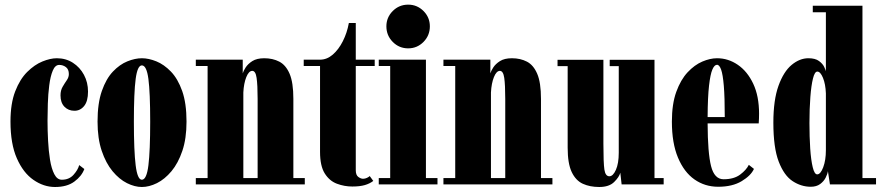

<svg xmlns="http://www.w3.org/2000/svg" viewBox="-20 -774 3700 806"><path d="M211 11Q163.5 11 120.5 -18.8Q77.5 -48.5 50.8 -109.2Q24 -170 24 -263.5Q24 -339.5 43.8 -390.5Q63.5 -441.5 94.2 -472Q125 -502.5 158.2 -516Q191.5 -529.5 218.5 -529.5Q256.5 -529.5 286 -510.5Q315.5 -491.5 332.5 -459.8Q349.5 -428 349.5 -389.5Q349.5 -349 333.2 -329Q317 -309 292.5 -309Q267 -309 250.5 -326Q234 -343 234 -373.5Q234 -394.5 242.8 -409.5Q251.5 -424.5 260.2 -437Q269 -449.5 269 -463Q269 -483 256.8 -492.2Q244.5 -501.5 228.5 -501.5Q211.5 -501.5 201.5 -477.5Q191.5 -453.5 186.8 -416.2Q182 -379 180.8 -339Q179.5 -299 179.5 -267.5Q179.5 -227 181.8 -183.8Q184 -140.5 190 -103.2Q196 -66 208 -42.8Q220 -19.5 239.5 -19.5Q270 -19.5 288.5 -40Q307 -60.5 312.5 -81L334 -64.5Q323 -34.5 292.2 -11.8Q261.5 11 211 11Z M575.5 11Q545.5 11 513 -5.2Q480.5 -21.5 452.5 -55.2Q424.5 -89 407 -140.8Q389.5 -192.5 389.5 -263.5Q389.5 -340.5 407.5 -392Q425.5 -443.5 454 -473.5Q482.5 -503.5 514.8 -516.5Q547 -529.5 575.5 -529.5Q604 -529.5 636.2 -516.5Q668.5 -503.5 697.5 -473.5Q726.5 -443.5 744.8 -392Q763 -340.5 763 -263.5Q763 -192.5 745.5 -140.8Q728 -89 699.8 -55.2Q671.5 -21.5 638.8 -5.2Q606 11 575.5 11ZM575.5 -19.5Q595.5 -19.5 603 -80Q610.5 -140.5 610.5 -263.5Q610.5 -385.5 603 -442.5Q595.5 -499.5 575.5 -499.5Q557 -499.5 549.5 -442.5Q542 -385.5 542 -263.5Q542 -140.5 549.5 -80Q557 -19.5 575.5 -19.5Z M802 0V-26.5H851.5V-497H802V-523.5H999V-466Q1001.5 -475.5 1011 -490.5Q1020.5 -505.5 1039.2 -517.5Q1058 -529.5 1089.5 -529.5Q1125 -529.5 1152.5 -515.2Q1180 -501 1195.8 -464.2Q1211.5 -427.5 1211.5 -359V-26.5H1259.5V0ZM1001.5 -386V-26.5H1061.5V-358.5Q1061.5 -417.5 1057.2 -447Q1053 -476.5 1039 -476.5Q1024.5 -476.5 1014 -450.5Q1003.5 -424.5 1001.5 -386Z M1459 9Q1425.5 9 1394.2 -2.8Q1363 -14.5 1343.2 -46Q1323.5 -77.5 1323.5 -136.5V-497H1255V-523.5H1323.5Q1352.5 -523.5 1377 -544.8Q1401.5 -566 1419.2 -601Q1437 -636 1444.5 -677.5H1473.5V-523.5H1553V-497H1473.5V-59.5Q1473.5 -39 1484.2 -31.2Q1495 -23.5 1504 -23.5Q1512.5 -23.5 1520.8 -27.5Q1529 -31.5 1532 -35L1547 -14.5Q1532 -3 1511.2 3Q1490.5 9 1459 9Z M1693.5 -571Q1655.5 -571 1628.8 -598Q1602 -625 1602 -663.5Q1602 -701 1628.8 -727.8Q1655.5 -754.5 1693.5 -754.5Q1731 -754.5 1757.8 -727.8Q1784.5 -701 1784.5 -663.5Q1784.5 -625 1757.8 -598Q1731 -571 1693.5 -571ZM1570 0V-26.5H1618V-497H1570V-523.5H1768V-26.5H1816.5V0Z M1841.5 0V-26.5H1891V-497H1841.5V-523.5H2038.5V-466Q2041 -475.5 2050.5 -490.5Q2060 -505.5 2078.8 -517.5Q2097.5 -529.5 2129 -529.5Q2164.5 -529.5 2192 -515.2Q2219.5 -501 2235.2 -464.2Q2251 -427.5 2251 -359V-26.5H2299V0ZM2041 -386V-26.5H2101V-358.5Q2101 -417.5 2096.8 -447Q2092.5 -476.5 2078.5 -476.5Q2064 -476.5 2053.5 -450.5Q2043 -424.5 2041 -386Z M2495.5 11Q2456.5 11 2426.8 -2.5Q2397 -16 2380 -51.8Q2363 -87.5 2363 -154V-496.5H2320.5V-523H2513V-171.5Q2513 -90 2517.2 -62Q2521.5 -34 2538 -34Q2553.5 -34 2565.5 -61Q2577.5 -88 2577.5 -133V-496.5H2539.5V-523H2727.5V-26.5H2766V0H2589.5L2584 -49Q2579.5 -31 2558.2 -10Q2537 11 2495.5 11Z M2995 10Q2939 10 2895.2 -20.8Q2851.5 -51.5 2826 -112.5Q2800.5 -173.5 2800.5 -263.5Q2800.5 -337.5 2819 -388.5Q2837.5 -439.5 2866.5 -470.5Q2895.5 -501.5 2928.2 -515.5Q2961 -529.5 2990 -529.5Q3037 -529.5 3077.2 -502Q3117.5 -474.5 3142 -422.5Q3166.5 -370.5 3166.5 -296.5Q3166.5 -277 3165 -256H2950.5Q2951 -131.5 2965 -76.5Q2979 -21.5 3017.5 -21.5Q3061 -21.5 3087 -41Q3113 -60.5 3123.5 -82L3145 -65Q3132.5 -37 3093.5 -13.5Q3054.5 10 2995 10ZM2990 -502Q2979 -502 2970.5 -482.2Q2962 -462.5 2956.5 -414.8Q2951 -367 2950.5 -282.5H3022.5Q3022.5 -366 3018.5 -413.8Q3014.5 -461.5 3007.2 -481.8Q3000 -502 2990 -502Z M3383.5 10Q3343.5 10 3307.5 -13.5Q3271.5 -37 3249 -95.5Q3226.5 -154 3226.5 -259Q3226.5 -354 3248 -413.8Q3269.5 -473.5 3303.2 -501.5Q3337 -529.5 3373.5 -529.5Q3402.5 -529.5 3418.2 -517.8Q3434 -506 3440 -492.8Q3446 -479.5 3447 -475V-722.5H3392V-750H3600.5V-26.5H3657.5V0H3464L3455.5 -55.5Q3454 -44 3446.2 -28.5Q3438.5 -13 3423 -1.5Q3407.5 10 3383.5 10ZM3410.5 -42Q3424.5 -42 3435.8 -71.8Q3447 -101.5 3447 -143.5V-382Q3445.5 -421 3434.8 -447.2Q3424 -473.5 3411 -473.5Q3400 -473.5 3392.8 -444.5Q3385.5 -415.5 3381.8 -366.5Q3378 -317.5 3378 -257.5Q3378 -199.5 3381.2 -150.5Q3384.5 -101.5 3391.8 -71.8Q3399 -42 3410.5 -42Z"/></svg>

Font: Imbue 50pt Black
Style: Regular
Weight: 900
Designer: Tyler Finck
Foundry: Etcetera Type Company
Version: Version 1.102; ttfautohint (v1.8.3)